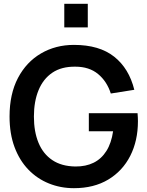

<svg xmlns="http://www.w3.org/2000/svg" viewBox="-20 -970 772 1005"><path d="M316.5 -826.5V-950H439.5V-826.5ZM367 15Q297 15 235.8 -9.8Q174.5 -34.5 128.2 -82.5Q82 -130.5 56 -200.2Q30 -270 30 -360Q30 -478 74 -561.8Q118 -645.5 194.5 -690.2Q271 -735 367 -735Q500 -735 577.8 -673.2Q655.5 -611.5 683 -500L560 -480.5Q539.5 -544.5 493 -582.8Q446.5 -621 374.5 -621Q302 -622 254 -589.5Q206 -557 181.8 -498Q157.5 -439 157.5 -360Q157.5 -281 181.5 -222.8Q205.5 -164.5 253.8 -132Q302 -99.5 374.5 -98.5Q429 -98 470 -118.2Q511 -138.5 537 -179.8Q563 -221 572 -283H445V-377.5H700Q701 -369.5 701.5 -354Q702 -338.5 702 -335.5Q702 -233.5 661.8 -154.2Q621.5 -75 546.5 -30Q471.5 15 367 15Z"/></svg>

Font: Manrope ExtraLight
Style: Bold
Weight: 700
Version: Version 4.504